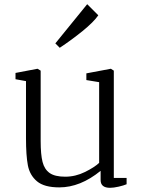

<svg xmlns="http://www.w3.org/2000/svg" viewBox="-20 -884 671 916"><path d="M396 -864 449 -811Q427 -779 374 -736Q321 -693 265 -656L244 -677ZM54 -506V-536L159 -556L174 -547V-211Q174 -147 183 -111.5Q192 -76 217 -58.5Q242 -41 291 -41Q340 -41 385.5 -63.5Q431 -86 453 -107V-492L392 -502V-534L509 -556L523 -547V-35H584V-5Q570 1 546 6.5Q522 12 505 12Q460 12 460 -25V-69Q363 10 263 10Q191 10 156.5 -19Q122 -48 113 -95Q104 -142 104 -225V-497Z"/></svg>

Font: Martel UltraLight
Style: Regular
Weight: 250
Designer: Dan Reynolds
Foundry: Dan Reynolds
Version: Version 1.001; ttfautohint (v1.1) -l 5 -r 5 -G 72 -x 0 -D la